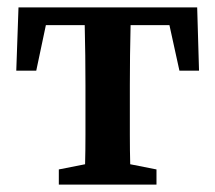

<svg xmlns="http://www.w3.org/2000/svg" viewBox="-20 -499 582 519"><path d="M24 -308 30 -479H513L518 -308H465L438 -431H333Q332 -394 331.5 -349Q331 -304 331 -269V-210Q331 -177 331 -134.5Q331 -92 332 -55L403 -41V0H139V-41L210 -55Q211 -92 211 -134.5Q211 -177 211 -210V-269Q211 -304 210.5 -349Q210 -394 209 -431H104L78 -308Z"/></svg>

Font: Source Serif Pro SemiBold
Style: Regular
Weight: 600
Designer: Frank Grießhammer
Foundry: Adobe Systems Incorporated
Version: Version 3.001;hotconv 1.0.111;makeotfexe 2.5.65597